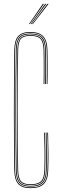

<svg xmlns="http://www.w3.org/2000/svg" viewBox="-20 -970 313 996"><path d="M138.2 6Q94 6 74.5 -15.8Q55 -37.5 54.2 -87Q52 -237.8 52 -398.1Q52 -558.5 54.2 -711Q55 -761.2 74.4 -782.6Q93.8 -804 137.2 -804Q182.2 -804 203.5 -782.6Q224.8 -761.2 226.2 -711Q226.5 -699 226.8 -676.4Q227 -653.8 227 -626.9Q227 -600 226.9 -575.1Q226.8 -550.2 226.2 -534H222.2Q222.8 -550.8 222.9 -584.6Q223 -618.5 223 -654.1Q223 -689.8 222.2 -711Q220.8 -760.2 200.5 -780.1Q180.2 -800 137.2 -800Q95.2 -800 77.1 -779.5Q59 -759 58.2 -711Q56 -561 56 -399.4Q56 -237.8 58.2 -87Q59 -39 77.6 -18.5Q96.2 2 138.2 2Q184 2 204.4 -18.5Q224.8 -39 226.2 -87Q227.8 -139.2 227.6 -184.9Q227.5 -230.5 225.2 -282H229.2Q230.8 -229.5 231.2 -184.5Q231.8 -139.5 230.2 -87Q228.8 -37.5 207.5 -15.8Q186.2 6 138.2 6ZM138.2 -2Q97.8 -2 80.4 -21.4Q63 -40.8 62.2 -88Q60 -238 60 -399.5Q60 -561 62.2 -711Q63 -757.5 79.9 -776.8Q96.8 -796 137.2 -796Q178.2 -796 197.5 -777.8Q216.8 -759.5 218.2 -711Q218.5 -699 218.8 -675.9Q219 -652.8 219 -625.6Q219 -598.5 218.9 -573.8Q218.8 -549 218.2 -534H214.2Q214.8 -556.8 214.9 -588.1Q215 -619.5 214.9 -652.1Q214.8 -684.8 214.2 -711Q213.2 -753.2 196.6 -772.6Q180 -792 137.2 -792Q99 -792 83 -774Q67 -756 66.2 -711Q64 -561 64 -399.5Q64 -238 66.2 -88Q67 -43 83.1 -24.5Q99.2 -6 138.2 -6Q179.5 -6 198.2 -23.9Q217 -41.8 218.2 -87Q219.8 -139.5 219.2 -184.5Q218.8 -229.5 217.2 -282H221.2Q222.8 -229.5 223.2 -184.5Q223.8 -139.5 222.2 -87Q220.8 -40.5 201.6 -21.2Q182.5 -2 138.2 -2ZM138.2 -10Q100.8 -10 85.9 -27.2Q71 -44.5 70.2 -88Q68 -238 68 -399.5Q68 -561 70.2 -711Q71 -754.5 85.8 -771.2Q100.5 -788 137.2 -788Q177.8 -788 193.6 -770.1Q209.5 -752.2 210.2 -711Q210.8 -690.5 210.9 -656.5Q211 -622.5 210.9 -588.5Q210.8 -554.5 210.2 -534H206.2Q207 -557.2 207 -591.9Q207 -626.5 206.9 -659.4Q206.8 -692.2 206.2 -710Q205.2 -751 190.6 -767.5Q176 -784 137.2 -784Q102 -784 88.5 -768.5Q75 -753 74.2 -711Q71.2 -561 71.2 -399.5Q71.2 -238 74.2 -88Q75 -46 89 -30Q103 -14 138.2 -14Q175 -14 192 -29.1Q209 -44.2 210.2 -88Q211.8 -139.8 211.2 -184.6Q210.8 -229.5 209.2 -282H213.2Q214.5 -239.8 215.2 -191Q216 -142.2 214.2 -87Q213 -42.5 195.1 -26.2Q177.2 -10 138.2 -10ZM130.2 -845 202.2 -950H208.2L134.2 -845ZM146.2 -845 226.2 -950H232.2L150.2 -845ZM138.2 -845 214.2 -950H220.2L142.2 -845Z"/></svg>

Font: Big Shoulders Inline Display Thin
Style: Regular
Weight: 100
Designer: Patric King
Foundry: XO Type Co
Version: Version 1.000